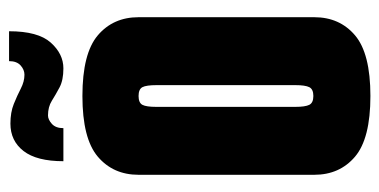

<svg xmlns="http://www.w3.org/2000/svg" viewBox="-227 -603 838 424"><g transform="rotate(-90 192.0 -391.0)"><path d="M192 8Q98 8 58 -26Q18 -60 18 -116V-504Q18 -560 58 -594Q98 -628 192 -628Q286 -628 326 -594Q366 -560 366 -504V-116Q366 -60 326 -26Q286 8 192 8ZM192 -118Q207 -118 211.5 -127Q216 -136 216 -158V-464Q216 -487 211.5 -495.5Q207 -504 192 -504Q177 -504 172.5 -495.5Q168 -487 168 -465V-158Q168 -136 172.5 -127Q177 -118 192 -118ZM48 -670Q48 -729 70.5 -758Q93 -787 131 -787Q156 -787 174.5 -779.5Q193 -772 208.5 -764Q224 -756 239 -756Q250 -756 259.5 -764.5Q269 -773 269 -790H335Q335 -726 310 -698Q285 -670 253 -670Q227 -670 211 -678.5Q195 -687 181.5 -695.5Q168 -704 149 -704Q140 -704 130.5 -695.5Q121 -687 121 -670Z"/></g></svg>

Font: Smooch Sans Thin Black
Style: Regular
Weight: 900
Version: Version 1.010